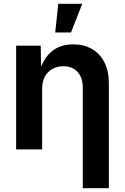

<svg xmlns="http://www.w3.org/2000/svg" viewBox="-20 -786 658 1010"><path d="M201.7 -317.9V0H64.9V-545.9H194.3L196.3 -410.2H187Q209 -480 253.2 -516.4Q297.4 -552.7 365.2 -552.7Q421.9 -552.7 463.9 -528.3Q505.9 -503.9 529.3 -458Q552.7 -412.1 552.7 -347.2V204.1H415.5V-324.7Q415.5 -377.4 388.2 -407.5Q360.8 -437.5 313 -437.5Q280.8 -437.5 255.4 -423.3Q230 -409.2 215.8 -382.6Q201.7 -356 201.7 -317.9ZM270.5 -615.2 286.6 -766.1H412.6L353.5 -615.2Z"/></svg>

Font: Inter
Style: 650
Weight: 650
Designer: Rasmus Andersson
Foundry: rsms
Version: Version 4.001;git-66647c0bb